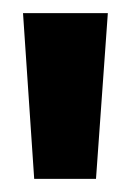

<svg xmlns="http://www.w3.org/2000/svg" viewBox="-20 -725 199 292"><path d="M32 -453 15 -705H144L126 -453Z"/></svg>

Font: Bricolage Grotesque 24pt SemiCondensed
Style: Bold
Weight: 700
Width: 4
Designer: Mathieu Triay
Foundry: Atelier Triay
Version: Version 1.001;gftools[0.9.33.dev8+g029e19f]